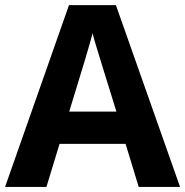

<svg xmlns="http://www.w3.org/2000/svg" viewBox="-20 -737 730 757"><path d="M689.9 0 437 -716.8H252L0 0H163.1L214.8 -169.9H475.1L526.9 0ZM252.9 -296.9C303.7 -461.4 334.5 -564.5 345.2 -606C347.7 -594.2 352.1 -578.1 358.4 -558.1C364.3 -538.1 391.1 -450.7 439 -296.9Z"/></svg>

Font: Sahel
Style: Bold
Weight: 700
Foundry: Saber Rastikerdar (saber.rastikerdar@gmail.com)
Version: Version 3.4.0